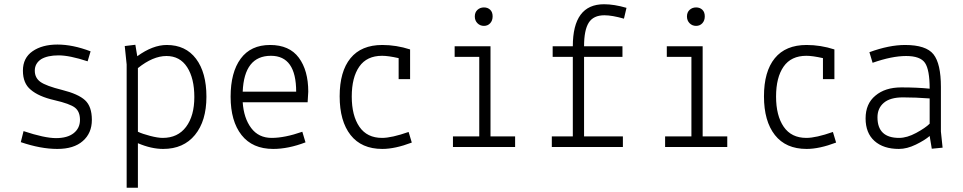

<svg xmlns="http://www.w3.org/2000/svg" viewBox="-20 -693 4540 905"><path d="M78 -23 91 -75Q190 -42 244 -42Q298 -42 327.5 -65.5Q357 -89 357 -128Q357 -167 333.5 -185.5Q310 -204 236 -221Q162 -238 125 -270Q88 -300 88 -360Q88 -420 133.5 -451.5Q179 -483 251 -483Q323 -483 407 -451L393 -404Q308 -432 256 -432Q204 -432 174 -414Q144 -394 144 -360Q144 -326 170.5 -307Q197 -288 273 -269Q349 -250 381 -220.5Q413 -191 413 -128Q413 -65 370 -28Q328 9 250 9Q172 9 78 -23Z M577 192V-389L568 -476L618 -482L627 -428Q700 -481 766 -481Q855 -481 904 -416Q953 -351 953 -237Q953 -123 899 -57Q845 9 749 9Q693 9 630 -18V192ZM630 -372V-72Q651 -62 687.5 -52.5Q724 -43 747 -43Q818 -43 857 -95Q896 -147 896 -235.5Q896 -324 862 -376.5Q828 -429 764.5 -429Q701 -429 630 -372Z M1433 -261 1430 -211H1124Q1129 -136 1164 -89.5Q1199 -43 1260.5 -43Q1322 -43 1405 -72L1420 -22Q1339 9 1268 9Q1170 9 1118.5 -56.5Q1067 -122 1067 -237Q1067 -352 1114.5 -416.5Q1162 -481 1253 -481Q1344 -481 1388.5 -421Q1433 -361 1433 -261ZM1257 -430Q1131 -430 1124 -261H1376Q1376 -430 1257 -430Z M1859 -320V-419Q1810 -430 1781 -430Q1709 -430 1673.5 -379Q1638 -328 1638 -238Q1638 -148 1674 -95.5Q1710 -43 1781 -43Q1826 -43 1906 -71L1921 -21Q1842 9 1782 9Q1684 9 1632.5 -56.5Q1581 -122 1581 -239Q1581 -356 1632 -418.5Q1683 -481 1782 -481Q1848 -481 1913 -460V-320Z M2123 -425V-475H2292V-50H2408V0H2115V-50H2239V-425ZM2261 -571Q2243 -571 2230.5 -583.5Q2218 -596 2218 -615.5Q2218 -635 2230.5 -646.5Q2243 -658 2261 -658Q2279 -658 2290.5 -647Q2302 -636 2302 -616Q2302 -596 2290.5 -583.5Q2279 -571 2261 -571Z M2680 -425H2585V-475H2680Q2680 -673 2827 -673Q2875 -673 2933 -656L2921 -605Q2865 -621 2829 -621Q2777 -621 2755 -586Q2733 -551 2733 -475H2914V-425H2733V-50H2916V0H2581V-50H2680Z M3123 -425V-475H3292V-50H3408V0H3115V-50H3239V-425ZM3261 -571Q3243 -571 3230.5 -583.5Q3218 -596 3218 -615.5Q3218 -635 3230.5 -646.5Q3243 -658 3261 -658Q3279 -658 3290.5 -647Q3302 -636 3302 -616Q3302 -596 3290.5 -583.5Q3279 -571 3261 -571Z M3859 -320V-419Q3810 -430 3781 -430Q3709 -430 3673.5 -379Q3638 -328 3638 -238Q3638 -148 3674 -95.5Q3710 -43 3781 -43Q3826 -43 3906 -71L3921 -21Q3842 9 3782 9Q3684 9 3632.5 -56.5Q3581 -122 3581 -239Q3581 -356 3632 -418.5Q3683 -481 3782 -481Q3848 -481 3913 -460V-320Z M4218 -43Q4255 -43 4298.5 -66.5Q4342 -90 4362 -110V-229Q4296 -234 4236 -234Q4176 -234 4146 -208.5Q4116 -183 4116 -140Q4116 -43 4218 -43ZM4217 9Q4144 9 4102 -28.5Q4060 -66 4060 -135Q4060 -204 4106 -242Q4152 -281 4228 -281Q4304 -281 4362 -275Q4362 -364 4340 -396.5Q4318 -429 4251 -429Q4184 -429 4093 -397L4078 -447Q4171 -481 4246 -481Q4345 -481 4380 -437Q4415 -393 4415 -283V-73L4423 3L4372 8L4362 -52Q4339 -32 4297 -11.5Q4255 9 4217 9Z"/></svg>

Font: TypoPRO Lekton
Style: Regular
Weight: 400
Monospace: yes
Designer: Paolo Mazzetti, Luciano Perondi, Raffaele Flato, Elena Papassissa, Emilio Macchia, Michela Povoleri, Tobias Seemiller, R
Version: Version 34.000